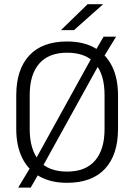

<svg xmlns="http://www.w3.org/2000/svg" viewBox="-20 -844 628 898"><path d="M294 11Q217.5 11 164.5 -19Q111.5 -49 83.8 -105.5Q56 -162 56 -241.5V-398Q56 -519 116.8 -584.5Q177.5 -650 294 -650Q370 -650 423.2 -620Q476.5 -590 504.2 -533.8Q532 -477.5 532 -398V-241.5Q532 -120 471 -54.5Q410 11 294 11ZM65 33.5 127 -69.5 140.5 -88 416 -587 423.5 -602 464.5 -672.5H523L461.5 -572L448.5 -552L174 -55.5L168.5 -44.5L123.5 33.5ZM294 -41.5Q380.5 -41.5 424.8 -93.2Q469 -145 469 -239.5V-400Q469 -495 425.8 -546.2Q382.5 -597.5 294 -597.5Q207.5 -597.5 163.2 -546.2Q119 -495 119 -400V-239.5Q119 -145 162.2 -93.2Q205.5 -41.5 294 -41.5ZM390 -824.5H461.5V-823.5L326 -703H266V-704Z"/></svg>

Font: Anek Latin Light
Style: Regular
Weight: 300
Designer: Yesha Goshar
Foundry: Ek Type
Version: Version 1.003